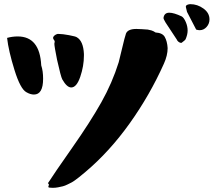

<svg xmlns="http://www.w3.org/2000/svg" viewBox="-20 -904 1040 922"><path d="M14 -722Q39 -729 65 -729Q171 -729 178 -590Q187 -563 187 -526Q187 -450 143 -450Q126 -450 107 -461Q78 -476 49.5 -568Q21 -660 14 -722ZM210 -24Q238 -68 326 -193.5Q414 -319 466.5 -412.5Q519 -506 550 -605Q553 -615 566 -670.5Q579 -726 585 -743Q594 -765 635 -765Q638 -765 646.5 -764.5Q655 -764 660 -764Q682 -763 689.5 -762Q697 -761 707 -758Q717 -755 727 -748Q760 -746 771 -727Q783 -706 785 -673Q785 -638 767 -598Q700 -448 603 -312Q506 -176 391 -79Q390 -78 376.5 -67Q363 -56 359.5 -53Q356 -50 343 -40.5Q330 -31 324 -28Q318 -25 305 -18.5Q292 -12 282 -9.5Q272 -7 259 -4.5Q246 -2 233 -2Q213 -2 212 -6Q212 -8 213 -11Q218 -19 210 -24ZM235 -722Q235 -728 241.5 -733.5Q248 -739 256 -741H263Q280 -741 312 -735Q344 -729 349 -725Q380 -707 383 -645V-637Q383 -587 365.5 -535.5Q348 -484 322 -484Q301 -484 279 -523Q272 -536 254 -617Q241 -682 241 -694Q241 -696 242 -699.5Q243 -703 242.5 -706Q242 -709 238 -714Q235 -718 235 -722ZM765 -817Q768 -843 793 -843Q815 -843 853 -825Q863 -819 872 -798.5Q881 -778 881 -757Q881 -738 871 -715Q869 -711 854 -700Q852 -698 850 -698Q844 -698 837.5 -703Q831 -708 829 -714L775 -796Q765 -813 765 -817ZM873 -868Q871 -875 876 -879Q881 -883 892 -884H894Q928 -884 957 -863Q986 -842 986 -811Q986 -790 972 -774.5Q958 -759 939 -759Q931 -759 922 -762L878 -847Z"/></svg>

Font: NaniFont Regular
Style: Regular
Weight: 400
Designer: Nanigashitei
Version: Version 1.036